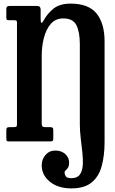

<svg xmlns="http://www.w3.org/2000/svg" viewBox="-20 -783 639 1063"><path d="M58.5 -671H29.5Q20 -671 17.5 -674.2Q15 -677.5 15 -687.5V-734Q15 -750 31.5 -750H185.5Q205 -750 205 -730.5V-677Q205 -657.5 209.5 -656.8Q214 -656 219.5 -666Q240 -705.5 275 -734.2Q310 -763 371 -763Q470.5 -763 514.8 -708Q559 -653 559 -553.5V2Q559 78.5 543 136.8Q527 195 487 227.5Q447 260 375 260Q301.5 260 256.2 223.2Q211 186.5 211 132Q211 98.5 232.2 74.5Q253.5 50.5 286 50.5Q320 50.5 341.2 69.8Q362.5 89 362.5 116.5Q362.5 137 356.2 146Q350 155 343.8 160Q337.5 165 337.5 174Q337.5 182.5 344.2 193Q351 203.5 374.5 203.5Q407 203.5 421.2 184.5Q435.5 165.5 438 133.8Q440.5 102 436.2 63Q432 24 427 -16.8Q422 -57.5 422 -94V-538.5Q422 -605.5 403.2 -643.2Q384.5 -681 330 -681Q287.5 -681 261.2 -650.8Q235 -620.5 223 -573.2Q211 -526 211 -474.5V-99Q211 -87.5 215.2 -83.2Q219.5 -79 231 -79H256.5Q267 -79 271 -76Q275 -73 275 -61.5V-16Q275 -6 271 -3Q267 0 257.5 0H29.5Q19.5 0 17.2 -3.5Q15 -7 15 -17.5V-61.5Q15 -73 18.8 -76Q22.5 -79 33.5 -79H54.5Q66 -79 70 -81.5Q74 -84 74 -95V-658Q74 -666.5 70.8 -668.8Q67.5 -671 58.5 -671Z"/></svg>

Font: Besley* Condensed Semi
Style: Regular
Weight: 600
Width: 3
Designer: Owen Earl
Foundry: indestructible type*
Version: Version 3.000; ttfautohint (v1.8.3)